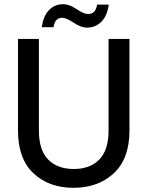

<svg xmlns="http://www.w3.org/2000/svg" viewBox="-20 -886 705 918"><path d="M331 12Q214 12 140 -57.5Q66 -127 66 -262V-700H166V-261Q166 -169 210 -123.5Q254 -78 333 -78Q411 -78 455 -123.5Q499 -169 499 -261V-700H599V-262Q599 -127 524 -57.5Q449 12 331 12ZM396 -754Q367 -754 332 -777.5Q297 -801 278 -801Q242 -801 236 -756H180Q187 -810 214.5 -838Q242 -866 283 -866Q311 -866 346 -842.5Q381 -819 401 -819Q438 -819 444 -864H500Q493 -811 465 -782.5Q437 -754 396 -754Z"/></svg>

Font: AWOL-DM Medium
Style: Regular
Weight: 500
Designer: Colophon Foundry, Jonny Pinhorn, Mikhail Sharanda
Foundry: Colophon Foundry
Version: Version 1.000;Glyphs 3.2.3 (3260)